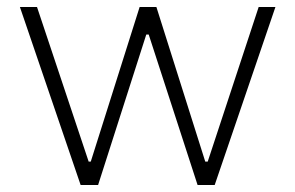

<svg xmlns="http://www.w3.org/2000/svg" viewBox="-20 -530 846 550"><path d="M211 0 37 -510H86L234 -67H240L380 -510H428L568 -67H575L721 -510H769L595 0H546L406 -431H399L261 0Z"/></svg>

Font: Saira ExtraLight
Style: Regular
Weight: 200
Designer: Hector Gatti with collaboration of the Omnibus-Type team
Foundry: Omnibus-Type
Version: Version 1.100; ttfautohint (v1.8.3)